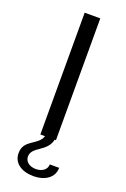

<svg xmlns="http://www.w3.org/2000/svg" viewBox="-163 -702 634 963"><g transform="rotate(20 154.0 -221.0)"><path d="M91.7 125C91.7 70.8 173.3 70.8 189.2 0H195.8V-650H112.5V0H137.5C119.2 55.8 41.7 50.8 41.7 125C41.7 176.7 85.8 208.3 150 208.3C214.2 208.3 258.3 176.7 258.3 125H208.3C208.3 150.8 185.8 170.8 150 170.8C114.2 170.8 91.7 150.8 91.7 125Z"/></g></svg>

Font: BoonHome
Style: Book
Weight: 400
Designer: Sungsit Sawaiwan
Foundry: Sungsit Sawaiwan
Version: Version 0.2